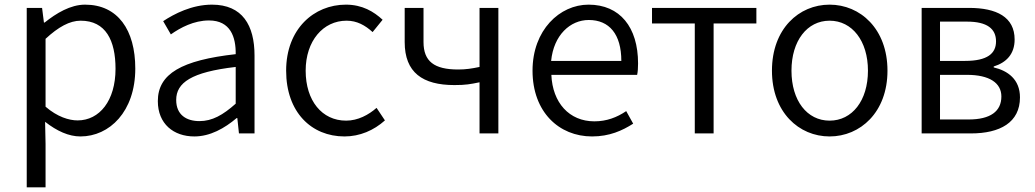

<svg xmlns="http://www.w3.org/2000/svg" viewBox="-20 -574 4453 826"><path d="M95 232H176V45L174 -50C225 -10 276 13 326 13C451 13 562 -94 562 -279C562 -445 487 -554 346 -554C283 -554 222 -517 172 -477H169L161 -540H95ZM314 -56C277 -56 227 -71 176 -115V-407C231 -458 280 -485 327 -485C435 -485 477 -400 477 -278C477 -141 408 -56 314 -56Z M816 13C884 13 946 -22 998 -66H1001L1008 0H1075V-335C1075 -465 1023 -554 892 -554C805 -554 729 -514 682 -483L715 -426C756 -455 814 -486 879 -486C972 -486 995 -414 994 -341C762 -315 659 -257 659 -139C659 -41 727 13 816 13ZM838 -53C783 -53 738 -79 738 -144C738 -218 803 -264 994 -286V-128C939 -79 893 -53 838 -53Z M1462 13C1528 13 1588 -13 1636 -56L1600 -110C1566 -80 1520 -55 1469 -55C1365 -55 1295 -141 1295 -270C1295 -398 1370 -485 1471 -485C1516 -485 1551 -465 1583 -436L1626 -489C1588 -524 1539 -554 1468 -554C1331 -554 1211 -450 1211 -270C1211 -91 1320 13 1462 13Z M2043 0H2124V-540H2043V-286C2010 -279 1984 -275 1951 -275C1848 -275 1802 -310 1802 -393V-540H1721V-393C1721 -262 1798 -208 1935 -208C1984 -208 2004 -212 2043 -220Z M2527 13C2602 13 2657 -12 2704 -42L2674 -96C2634 -69 2590 -52 2537 -52C2429 -52 2357 -132 2352 -252H2721C2724 -265 2725 -283 2725 -301C2725 -457 2647 -554 2512 -554C2388 -554 2271 -445 2271 -270C2271 -92 2385 13 2527 13ZM2351 -312C2362 -423 2433 -488 2513 -488C2601 -488 2653 -427 2653 -312Z M2969 0H3050V-473H3234V-540H2785V-473H2969Z M3549 13C3681 13 3798 -91 3798 -270C3798 -450 3681 -554 3549 -554C3417 -554 3301 -450 3301 -270C3301 -91 3417 13 3549 13ZM3549 -55C3452 -55 3385 -141 3385 -270C3385 -398 3452 -485 3549 -485C3646 -485 3714 -398 3714 -270C3714 -141 3646 -55 3549 -55Z M3945 0H4157C4282 0 4368 -47 4368 -155C4368 -233 4315 -270 4255 -284V-288C4310 -305 4345 -342 4345 -404C4345 -501 4267 -540 4149 -540H3945ZM4024 -312V-481H4140C4227 -481 4265 -450 4265 -396C4265 -344 4228 -312 4132 -312ZM4024 -60V-252H4140C4237 -252 4288 -217 4288 -159C4288 -95 4241 -60 4147 -60Z"/></svg>

Font: Source Han Sans JP Normal
Style: Regular
Weight: 350
Designer: Ryoko NISHIZUKA 西塚涼子 (kana, bopomofo & ideographs); Paul D. Hunt (Latin, Greek & Cyrillic); Sandoll Communications 산돌커뮤니
Foundry: Adobe
Version: Version 2.002;hotconv 1.0.116;makeotfexe 2.5.65601